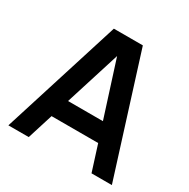

<svg xmlns="http://www.w3.org/2000/svg" viewBox="-162 -867 995 1013"><g transform="rotate(30 335.0 -360.0)"><path d="M20 0H144L193 -156H477L526.5 0H650.5L423.5 -720H247ZM228.5 -268.5 334 -603.5 441 -268.5Z"/></g></svg>

Font: Manrope
Style: Bold
Weight: 700
Designer: Mikhail Sharanda
Foundry: Mikhail Sharanda
Version: Version 4.505;FEAKit 1.0